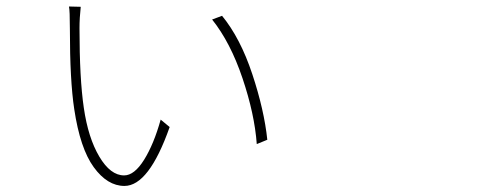

<svg xmlns="http://www.w3.org/2000/svg" viewBox="-20 -581 1540 605"><path d="M234.4 -559.6Q230.5 -524.4 230.5 -492.2Q230.5 -333 244.1 -241.2Q257.8 -146.5 293 -87.4Q328.1 -28.3 371.1 -28.3Q403.3 -28.3 434.1 -77.6Q464.8 -127 486.3 -204.1L514.6 -180.7Q449.2 4.9 372.1 4.9Q318.4 4.9 275.4 -54.2Q232.4 -113.3 213.9 -237.3Q200.2 -327.1 200.2 -489.3Q200.2 -548.8 197.3 -560.5ZM679.7 -531.2Q737.3 -460.9 774.9 -347.7Q812.5 -234.4 822.3 -140.6L789.1 -127Q782.2 -221.7 744.1 -334.5Q706.1 -447.3 648.4 -519.5Z"/></svg>

Font: Bpmf Zihi Sans ExtraLight
Style: ExtraLight
Weight: 250
Foundry: But Ko
Version: Version 1.320